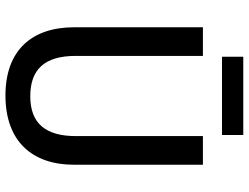

<svg xmlns="http://www.w3.org/2000/svg" viewBox="-124 -778 912 704"><g transform="rotate(90 332.0 -426.0)"><path d="M475 -862H188V-784H475ZM584 -241V-714H479V-248C479 -139 434 -81 333 -81C235 -81 185 -133 185 -247V-714H80V-242C80 -84 167 10 330 10C500 10 584 -90 584 -241Z"/></g></svg>

Font: Noto Sans Gujarati SemiCondensed Medium
Style: Regular
Weight: 500
Width: 4
Designer: Jelle Bosma - Monotype Design Team, Universal Thirst
Foundry: Monotype Imaging Inc.
Version: Version 2.106